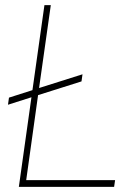

<svg xmlns="http://www.w3.org/2000/svg" viewBox="-20 -731 526 751"><path d="M82.5 -26.4H430.2L426.3 0H53.7L103 -350.6L11.2 -321.3L15.1 -349.1L106.9 -378.4L153.8 -710.9H178.7L132.8 -386.7L302.7 -440.4L298.8 -412.6L128.9 -358.9Z"/></svg>

Font: Robert Sans Thin
Style: Italic
Weight: 100
Italic angle: -8°
Designer: Christian Robertson (extended by Adam Twardoch)
Foundry: Google
Version: Version 12.135;April 2, 2019;FontCreator 11.5.0.2425 64-bit;